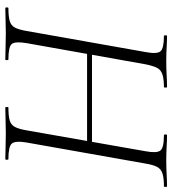

<svg xmlns="http://www.w3.org/2000/svg" viewBox="18 -684 665 742"><g transform="rotate(90 351.0 -312.5)"><path d="M11 0Q8 0 8 -6Q8 -12 11 -12Q43 -12 60.5 -17Q78 -22 86 -37Q94 -52 99 -81L181 -544Q189 -587 177.5 -600Q166 -613 118 -613Q116 -613 116 -619Q116 -625 118 -625Q138 -625 162.5 -623.5Q187 -622 215 -622Q244 -622 270.5 -623.5Q297 -625 316 -625Q318 -625 318 -619Q318 -613 316 -613Q284 -613 266.5 -607Q249 -601 241.5 -586Q234 -571 228 -542L146 -81Q139 -38 149.5 -25Q160 -12 209 -12Q212 -12 212 -6Q212 0 209 0Q189 0 163 -1Q137 -2 108 -2Q80 -2 55 -1Q30 0 11 0ZM161 -316 165 -335H547L545 -316ZM395 0Q393 0 393 -6Q393 -12 395 -12Q428 -12 445 -17Q462 -22 470 -37Q478 -52 483 -81L564 -542Q572 -585 561.5 -599Q551 -613 502 -613Q499 -613 499 -619Q499 -625 502 -625Q521 -625 546.5 -623.5Q572 -622 600 -622Q627 -622 653.5 -623.5Q680 -625 699 -625Q702 -625 702 -619Q702 -613 699 -613Q668 -613 650.5 -607.5Q633 -602 625 -587.5Q617 -573 612 -544L530 -81Q523 -38 534.5 -25Q546 -12 594 -12Q597 -12 597 -6Q597 0 594 0Q575 0 549.5 -1Q524 -2 496 -2Q468 -2 441.5 -1Q415 0 395 0Z"/></g></svg>

Font: Cormorant Garamond Light
Style: Italic
Weight: 300
Italic angle: -10°
Designer: Christian Thalmann (Catharsis Fonts)
Foundry: Catharsis Fonts
Version: Version 4.001